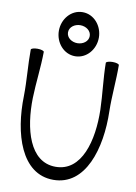

<svg xmlns="http://www.w3.org/2000/svg" viewBox="-118 -1186 925 1305"><g transform="rotate(10 344.0 -533.5)"><path d="M482 -960C482 -1041 423 -1112 344 -1112C265 -1112 206 -1041 206 -960C206 -879 265 -808 344 -808C423 -808 482 -879 482 -960ZM269 -960C269 -997 305 -1022 344 -1022C383 -1022 419 -997 419 -960C419 -923 383 -898 344 -898C305 -898 269 -923 269 -960ZM40 -800C39 -694 51 -587 49 -481C42 -223 122 45 344 45C566 45 646 -223 639 -481C637 -587 649 -694 648 -800C648 -808 627 -814 603 -814C578 -814 558 -807 558 -800C559 -693 574 -586 577 -479C582 -268 525 -45 344 -45C163 -45 106 -268 111 -479C114 -586 129 -693 130 -800C130 -807 110 -814 85 -814C61 -814 40 -808 40 -800Z"/></g></svg>

Font: Nupuram
Style: Regular
Weight: 400
Designer: Santhosh Thottingal (santhosh.thottingal@gmail.com)
Foundry: SMC
Version: Version 1.000